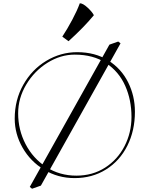

<svg xmlns="http://www.w3.org/2000/svg" viewBox="-20 -1079 915 1174"><path d="M784 -364Q784 -468 745.5 -554.5Q707 -641 629 -693Q551 -745 437 -745Q350 -745 270 -695Q190 -645 140.5 -562Q91 -479 91 -386Q91 -285 136.5 -197.5Q182 -110 263 -57.5Q344 -5 447 -5Q546 -5 622.5 -54Q699 -103 741.5 -185.5Q784 -268 784 -364ZM70 -354Q70 -468 122.5 -561Q175 -654 263 -707Q351 -760 452 -760Q562 -760 642 -709.5Q722 -659 763.5 -575.5Q805 -492 805 -396Q805 -280 758.5 -187.5Q712 -95 628 -42.5Q544 10 436 10Q334 10 250 -41Q166 -92 118 -176Q70 -260 70 -354ZM649 -806 703 -825 717 -814 230 56 176 75 162 64ZM399 -827 361 -855Q392 -902 422 -958.5Q452 -1015 468 -1059Q487 -1059 515.5 -1032.5Q544 -1006 554 -986Q493 -912 399 -827Z"/></svg>

Font: TMT Limkin
Style: Regular
Weight: 400
Designer: Gabriel Drozdov
Version: Version 1.000;Glyphs 3.1.2 (3151)